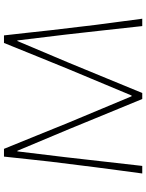

<svg xmlns="http://www.w3.org/2000/svg" viewBox="98 -852 753 990"><g transform="rotate(-90 475.0 -356.5)"><path d="M76 0Q84.5 -61.5 91.8 -117.5Q99 -173.5 108 -240.5L137 -473Q144 -535.5 150.2 -593.2Q156.5 -651 163 -713H203Q238.5 -626 272.2 -542.8Q306 -459.5 339 -378L474 -55H478L613 -378Q646 -459 680 -542.5Q714 -626 749 -713H788Q795 -652.5 801.2 -595.5Q807.5 -538.5 814.5 -473.5L842.5 -238Q851 -173.5 858.5 -117Q866 -60.5 874 0H836Q824 -109.5 813 -209.2Q802 -309 792 -396L762 -644H759L646 -376.5Q605.5 -278 565.5 -181Q525.5 -84 491 0H460Q438.5 -52.5 412.5 -115.2Q386.5 -178 359.2 -244.8Q332 -311.5 306 -374.5L193 -644H190L160 -396Q140.5 -223.5 115 0Z"/></g></svg>

Font: Commissioner Loud Thin
Style: Regular
Weight: 100
Designer: Kostas Bartsokas
Foundry: Kostas Bartsokas
Version: Version 1.000; ttfautohint (v1.8.3)